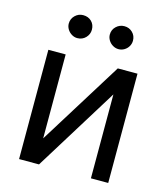

<svg xmlns="http://www.w3.org/2000/svg" viewBox="-109 -814 785 900"><g transform="rotate(15 283.5 -364.5)"><path d="M404.3 -530.3H500V0H416V-407.2L164.1 0H67.4V-530.3H151.4V-123ZM127.9 -673.8Q127.9 -697.3 144.5 -713.4Q161.1 -729.5 183.6 -729.5Q208.5 -729.5 224.4 -713.9Q240.2 -698.2 240.2 -673.8Q240.2 -651.4 224.1 -634.8Q208 -618.2 183.6 -618.2Q169.4 -618.2 156.5 -626Q143.6 -633.8 135.7 -646.7Q127.9 -659.7 127.9 -673.8ZM327.1 -673.8Q327.1 -697.8 344 -713.6Q360.8 -729.5 383.8 -729.5Q407.2 -729.5 423.3 -713.6Q439.5 -697.8 439.5 -673.8Q439.5 -659.2 432.1 -646.5Q424.8 -633.8 411.9 -626Q398.9 -618.2 383.8 -618.2Q369.1 -618.2 356 -626Q342.8 -633.8 335 -646.7Q327.1 -659.7 327.1 -673.8Z"/></g></svg>

Font: Pretendard Std
Style: Regular
Weight: 400
Designer: Base glyphs from Inter by Rasmus Andersson; Hangeul glyphs from Noto Sans CJK(Source Han Sans) by Jang Soo-young and Kan
Foundry: Kil Hyung-jin
Version: Version 1.309